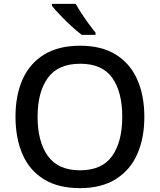

<svg xmlns="http://www.w3.org/2000/svg" viewBox="-20 -961 825 991"><path d="M725 -358Q725 -247 688 -164.5Q651 -82 577 -36Q503 10 393 10Q280 10 206 -36Q132 -82 96 -165Q60 -248 60 -359Q60 -469 96.5 -551Q133 -633 207 -679Q281 -725 394 -725Q504 -725 577.5 -679.5Q651 -634 688 -551.5Q725 -469 725 -358ZM174 -358Q174 -230 227 -156Q280 -82 393 -82Q507 -82 559 -156Q611 -230 611 -358Q611 -486 559.5 -559Q508 -632 394 -632Q280 -632 227 -559Q174 -486 174 -358ZM371 -941Q383 -919 401 -891.5Q419 -864 438 -838Q457 -812 473 -793V-781H402Q378 -799 347.5 -827Q317 -855 289.5 -884Q262 -913 248 -931V-941Z"/></svg>

Font: Noto Sans Ol Chiki Medium
Style: Regular
Weight: 500
Designer: Monotype Design Team, Lewis McGuffie
Foundry: Monotype Imaging Inc.
Version: Version 2.003; ttfautohint (v1.8.4.7-5d5b)